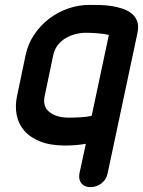

<svg xmlns="http://www.w3.org/2000/svg" viewBox="-20 -587 585 785"><path d="M163 -196Q153 -152 182 -129Q211 -106 261 -106Q282 -106 310 -107.5Q338 -109 355 -114L425 -444Q405 -449 378.5 -451Q352 -453 331 -453Q310 -453 288.5 -447.5Q267 -442 248.5 -431Q230 -420 216.5 -403Q203 -386 198 -363ZM85 -363Q95 -409 120.5 -446.5Q146 -484 181.5 -511Q217 -538 259.5 -552.5Q302 -567 346 -567Q364 -567 387.5 -566.5Q411 -566 435 -562.5Q459 -559 481 -551.5Q503 -544 518.5 -531.5Q534 -519 541 -499.5Q548 -480 542 -452L420 122Q415 147 395 162.5Q375 178 350 178Q325 178 312.5 162Q300 146 305 121L331 1Q308 5 286.5 6.5Q265 8 247 8Q186 8 144.5 -8.5Q103 -25 79 -53Q55 -81 48 -118Q41 -155 50 -196Z"/></svg>

Font: VDS
Style: Bold Italic
Weight: 700
Designer: artmaker
Foundry: artmaker
Version: Version 1.000 2009 initial release